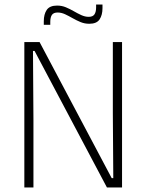

<svg xmlns="http://www.w3.org/2000/svg" viewBox="-20 -824 643 844"><path d="M154 -639 471 -41H478L476 -326.5V-639H516.5V0H450L132 -600H125L127 -296V0H87V-639ZM372.5 -719.5Q352 -719.5 334 -727Q316 -734.5 299 -744.2Q282 -754 265.8 -761.5Q249.5 -769 233.5 -769Q215.5 -769 208.2 -758.5Q201 -748 201 -727.5V-715H172.5V-730.5Q172.5 -761.5 185.5 -780.5Q198.5 -799.5 231 -799.5Q251.5 -799.5 269.5 -792Q287.5 -784.5 304.2 -774.8Q321 -765 337.5 -757.5Q354 -750 370 -750Q388 -750 395.2 -760.8Q402.5 -771.5 402.5 -792V-804H430.5V-788Q430.5 -758 417.8 -738.8Q405 -719.5 372.5 -719.5Z"/></svg>

Font: Anek Odia Medium ExtraLight
Style: Regular
Weight: 250
Version: Version 1.003